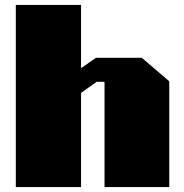

<svg xmlns="http://www.w3.org/2000/svg" viewBox="-20 -757 744 777"><path d="M44 0V-737H308V-481L368 -523H554L665 -428V0H403V-426H371L308 -381V0Z"/></svg>

Font: Tomorrow ExtraBold
Style: Regular
Weight: 800
Designer: Tony de Marco, Monica Rizzolli
Foundry: Just in Type
Version: Version 2.002